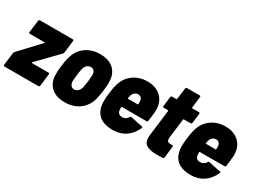

<svg xmlns="http://www.w3.org/2000/svg" viewBox="-46 -1181 2280 1719"><g transform="rotate(30 1094.0 -321.0)"><path d="M-1 -12 15 -142Q15 -150 21 -156L213 -361Q216 -364 215 -365.5Q214 -367 211 -367H60Q49 -367 49 -379L65 -505Q66 -510 69.5 -513.5Q73 -517 78 -517H417Q422 -517 425 -513.5Q428 -510 427 -505L411 -375Q410 -366 403 -361L204 -156Q200 -150 207 -150H378Q383 -150 386 -146.5Q389 -143 388 -138L373 -12Q372 -7 368.5 -3.5Q365 0 360 0H9Q4 0 1 -3.5Q-2 -7 -1 -12Z M442 -167Q440 -206 448 -259Q453 -313 466 -354Q486 -433 548 -479Q610 -525 699 -525Q788 -525 838 -479Q888 -433 890 -355Q893 -318 885 -260Q881 -220 869 -169Q849 -86 786.5 -39Q724 8 634 8Q544 8 493 -39Q442 -86 442 -167ZM713 -191Q720 -226 724 -259Q727 -283 729 -329Q728 -354 716 -368.5Q704 -383 682 -383Q660 -383 644 -368.5Q628 -354 621 -329Q615 -307 609 -259Q605 -223 603 -191Q605 -165 617 -149.5Q629 -134 651 -134Q673 -134 689 -149.5Q705 -165 713 -191Z M1368 -224Q1367 -212 1355 -212H1101Q1096 -212 1096 -207V-198Q1096 -185 1097 -179Q1099 -158 1111.5 -146Q1124 -134 1146 -134Q1186 -134 1206 -168Q1211 -178 1221 -176L1342 -151Q1355 -149 1349 -137Q1317 -66 1261.5 -29Q1206 8 1132 8Q1032 8 983 -40Q934 -88 934 -180Q934 -216 940 -259Q942 -281 946.5 -307Q951 -333 957 -352Q977 -431 1039 -478Q1101 -525 1187 -525Q1280 -525 1332 -471Q1384 -417 1380 -329Q1375 -268 1368 -224ZM1114 -336 1108 -308Q1107 -303 1112 -303H1211Q1216 -303 1216 -308V-336Q1215 -357 1203.5 -370Q1192 -383 1171 -383Q1151 -383 1136 -370.5Q1121 -358 1114 -336Z M1706 -393H1637Q1633 -393 1631 -388L1607 -190Q1606 -185 1606 -177Q1606 -140 1641 -142H1662Q1667 -142 1670 -138.5Q1673 -135 1672 -130L1658 -12Q1657 -7 1653.5 -3.5Q1650 0 1645 0Q1605 2 1588 2Q1515 2 1478.5 -19Q1442 -40 1442 -98Q1442 -105 1444 -123L1477 -388Q1477 -393 1473 -393H1429Q1424 -393 1421 -396.5Q1418 -400 1419 -405L1431 -505Q1432 -510 1435.5 -513.5Q1439 -517 1444 -517H1488Q1493 -517 1493 -522L1508 -638Q1509 -643 1512.5 -646.5Q1516 -650 1521 -650H1652Q1657 -650 1660 -646.5Q1663 -643 1662 -638L1648 -522Q1646 -517 1652 -517H1721Q1726 -517 1729 -513.5Q1732 -510 1731 -505L1719 -405Q1718 -400 1714.5 -396.5Q1711 -393 1706 -393Z M2174 -224Q2173 -212 2161 -212H1907Q1902 -212 1902 -207V-198Q1902 -185 1903 -179Q1905 -158 1917.5 -146Q1930 -134 1952 -134Q1992 -134 2012 -168Q2017 -178 2027 -176L2148 -151Q2161 -149 2155 -137Q2123 -66 2067.5 -29Q2012 8 1938 8Q1838 8 1789 -40Q1740 -88 1740 -180Q1740 -216 1746 -259Q1748 -281 1752.5 -307Q1757 -333 1763 -352Q1783 -431 1845 -478Q1907 -525 1993 -525Q2086 -525 2138 -471Q2190 -417 2186 -329Q2181 -268 2174 -224ZM1920 -336 1914 -308Q1913 -303 1918 -303H2017Q2022 -303 2022 -308V-336Q2021 -357 2009.5 -370Q1998 -383 1977 -383Q1957 -383 1942 -370.5Q1927 -358 1920 -336Z"/></g></svg>

Font: Barlow Semi Condensed ExtraBold
Style: Italic
Weight: 800
Width: 4
Italic angle: -7°
Designer: Jeremy Tribby
Foundry: Tribby Type
Version: Version 1.408